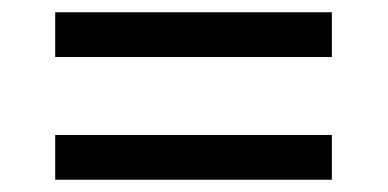

<svg xmlns="http://www.w3.org/2000/svg" viewBox="-20 -479 632 313"><path d="M70 -459H521V-386H70ZM70 -259H521V-186H70Z"/></svg>

Font: uoriya05
Style: Book
Weight: 400
Designer: Jelle Bosma - Monotype Design Team
Foundry: Monotype Imaging Inc.
Version: Version 2.003